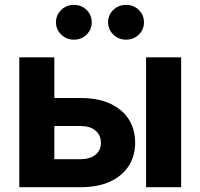

<svg xmlns="http://www.w3.org/2000/svg" viewBox="-20 -777 832 797"><path d="M154.8 -370.1H315.9Q386.7 -370.1 437 -346.9Q487.3 -323.7 514.2 -282.2Q541 -240.7 541 -184.6Q541 -129.9 514.2 -88.1Q487.3 -46.4 437 -23.2Q386.7 0 315.9 0H60.1V-539.1H205.6V-116.2H314.9Q353.5 -116.2 376.2 -134.5Q398.9 -152.8 398.9 -184.1Q398.9 -216.3 376.2 -235.1Q353.5 -253.9 314.9 -253.9H154.8ZM586.4 0V-539.1H731.9V0ZM503.4 -612.3Q472.2 -612.3 450.4 -633.5Q428.7 -654.8 428.7 -684.6Q428.7 -714.8 450.4 -735.8Q472.2 -756.8 503.4 -756.8Q534.7 -756.8 556.2 -735.8Q577.6 -714.8 577.6 -684.6Q577.6 -654.3 556.2 -633.3Q534.7 -612.3 503.4 -612.3ZM286.6 -612.3Q255.9 -612.3 234.1 -633.5Q212.4 -654.8 212.4 -684.6Q212.4 -714.8 234.1 -735.8Q255.9 -756.8 286.6 -756.8Q317.9 -756.8 339.4 -735.8Q360.8 -714.8 360.8 -684.6Q360.8 -654.3 339.4 -633.3Q317.9 -612.3 286.6 -612.3Z"/></svg>

Font: Inter 18pt
Style: Bold
Weight: 700
Designer: Rasmus Andersson
Foundry: rsms
Version: Version 4.001;git-66647c0bb